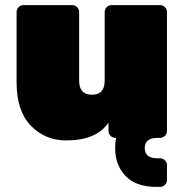

<svg xmlns="http://www.w3.org/2000/svg" viewBox="-20 -540 724 752"><path d="M45 -217V-493Q45 -504 53 -512Q61 -520 72 -520H263Q274 -520 282 -512Q290 -504 290 -493V-224Q290 -169 340 -169Q390 -169 390 -224V-493Q390 -504 398 -512Q406 -520 417 -520H607Q618 -520 626 -512Q634 -504 634 -493V-27Q634 -16 626 -8Q618 0 607 0H597Q547 0 547 40Q547 80 597 80H607Q618 80 626 88Q634 96 634 107V165Q634 176 626 184Q618 192 607 192H593Q513 192 472 149.5Q431 107 431 40Q431 16 435 0H432Q421 0 413 -8Q405 -16 405 -27V-60Q358 10 239 10Q157 10 101 -47.5Q45 -105 45 -217Z"/></svg>

Font: Rubik One
Style: Regular
Weight: 400
Designer: Hubert and Fischer with Elvire Volk Leonovitch
Foundry: Hubert and Fischer with Elvire Volk Leonovitch
Version: Version 1.001